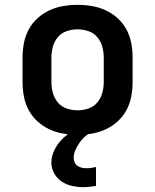

<svg xmlns="http://www.w3.org/2000/svg" viewBox="-20 -548 640 792"><path d="M300 8Q270 8 240.5 3Q211 -2 184 -14.5Q157 -27 134.5 -47.5Q112 -68 98 -94.5Q84 -121 78.5 -150.5Q73 -180 73 -210V-310Q73 -340 78.5 -369.5Q84 -399 98 -425.5Q112 -452 134.5 -472.5Q157 -493 184 -505.5Q211 -518 240.5 -523Q270 -528 300 -528Q330 -528 359.5 -523Q389 -518 416 -505.5Q443 -493 465.5 -472.5Q488 -452 502 -425.5Q516 -399 521.5 -369.5Q527 -340 527 -310V-210Q527 -180 521.5 -150.5Q516 -121 502 -94.5Q488 -68 465.5 -47.5Q443 -27 416 -14.5Q389 -2 359.5 3Q330 8 300 8ZM300 -93Q323 -93 345 -100.5Q367 -108 381.5 -125.5Q396 -143 402 -165Q408 -187 408 -210V-310Q408 -333 402 -355Q396 -377 381.5 -394.5Q367 -412 345 -419.5Q323 -427 300 -427Q277 -427 255 -419.5Q233 -412 218.5 -394.5Q204 -377 198 -355Q192 -333 192 -310V-210Q192 -187 198 -165Q204 -143 218.5 -125.5Q233 -108 255 -100.5Q277 -93 300 -93ZM323 224Q300 224 277 219Q254 214 234.5 201Q215 188 203.5 167Q192 146 192 123Q192 103 199 84Q206 65 217.5 48.5Q229 32 244 18.5Q259 5 276 -6L279 -8H353V0Q339 7 327 18.5Q315 30 306 43.5Q297 57 290.5 72Q284 87 284 103Q284 113 288 122Q292 131 300 136.5Q308 142 317.5 144Q327 146 337 146Q347 146 357 144.5Q367 143 376 141V219Q363 221 349.5 222.5Q336 224 323 224Z"/></svg>

Font: Iosevka Fixed Extended
Style: Bold
Weight: 700
Width: 7
Monospace: yes
Designer: Belleve Invis
Foundry: Belleve Invis
Version: Version 24.1.1; ttfautohint (v1.8.4)